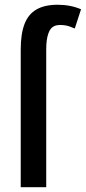

<svg xmlns="http://www.w3.org/2000/svg" viewBox="-20 -785 360 805"><path d="M66.9 0V-577.1Q66.9 -643.1 82.8 -684.3Q98.6 -725.6 133.1 -745.4Q167.5 -765.1 221.7 -765.1Q275.4 -765.1 319.8 -746.1L293.5 -665.5Q282.2 -670.4 272.5 -673.8Q262.7 -677.2 252.9 -678.7Q243.2 -680.2 231.9 -680.2Q212.4 -680.2 200.7 -671.6Q189 -663.1 182.6 -644Q178.2 -631.8 176 -615.5Q173.8 -599.1 173.8 -576.7V0Z"/></svg>

Font: Open Sans
Style: Regular
Weight: 600
Width: 3
Foundry: Ascender Corporation
Version: Version 1.000